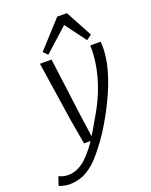

<svg xmlns="http://www.w3.org/2000/svg" viewBox="-285 -904 983 1247"><g transform="rotate(-20 206.5 -280.5)"><path d="M131.3 -593.3 102.5 -622.1 270 -805.7H336.9L436 -621.6L400.4 -595.7L293.9 -739.3ZM152.3 27.3 122.1 -146 60.1 -556.6H140.1L193.4 -146L214.4 1Q248 -55.7 278.3 -108.9Q392.1 -298.3 406.7 -490.7Q408.7 -524.4 407.7 -556.6H479.5Q482.4 -529.8 480.5 -491.2Q471.7 -331.5 350.1 -105.5Q286.6 12.2 221.7 92.3Q208 109.9 199.5 120.1Q190.9 130.4 174.3 148.7Q157.7 167 144.3 178.2Q130.9 189.5 110.6 203.6Q90.3 217.8 71 225.8Q51.8 233.9 26.6 239.5Q1.5 245.1 -24.4 245.1Q-59.1 245.1 -97.7 230.5L-76.7 169.9Q-75.7 170.4 -71 172.6Q-66.4 174.8 -63.7 176Q-61 177.2 -54.9 179.2Q-48.8 181.2 -43.2 182.4Q-37.6 183.6 -29.3 184.6Q-21 185.5 -12.2 185.5Q39.1 185.5 88.6 149.9Q138.2 114.3 197.8 27.3Z"/></g></svg>

Font: HaufeMerriweatherSansLt
Style: Italic
Weight: 300
Designer: Eben Sorkin ( eben@eyebytes.com )
Foundry: Eben Sorkin
Version: Version 1.56